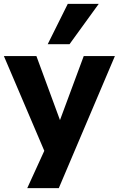

<svg xmlns="http://www.w3.org/2000/svg" viewBox="-28 -786 610 986"><path d="M112 180 218 -52V32L-8 -498H159L286 -153H274L402 -498H562L274 180ZM217 -559 320 -766H479L329 -559Z"/></svg>

Font: Nunito Sans 9pt ExtraBold
Style: Regular
Weight: 800
Version: Version 3.101;gftools[0.9.27]